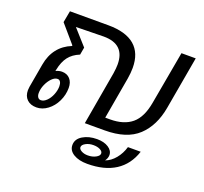

<svg xmlns="http://www.w3.org/2000/svg" viewBox="-132 -722 1156 1088"><g transform="rotate(20 446.0 -177.5)"><path d="M872 -560 816 -242Q796 -128 727.5 -64Q659 0 526 0H407L463 -321Q468 -354 468 -376Q468 -498 340 -498L173 -495L257 -401L249 -356Q207 -339 184 -309Q161 -279 151 -229L149 -221Q169 -230 186 -230Q217 -230 235 -210Q253 -190 253 -156Q253 -114 234.5 -75.5Q216 -37 184.5 -13.5Q153 10 118 10Q82 10 61 -10Q40 -30 40 -66Q40 -71 42 -87L67 -229Q77 -287 108 -326.5Q139 -366 189 -386L190 -390L98 -497L111 -567H342Q448 -567 501.5 -521.5Q555 -476 555 -387Q555 -357 549 -321L505 -69H534Q617 -69 665 -109Q713 -149 729 -242L786 -560ZM177 -183Q160 -183 143 -166Q126 -149 114.5 -123Q103 -97 103 -71Q103 -56 109.5 -46.5Q116 -37 128 -37Q145 -37 162 -53.5Q179 -70 189.5 -96Q200 -122 200 -147Q200 -163 194 -173Q188 -183 177 -183ZM683 44H760Q733 127 667 169.5Q601 212 498 212Q447 212 415 192.5Q383 173 383 140Q383 104 418.5 82.5Q454 61 504 61Q546 61 573 78.5Q600 96 600 123Q600 141 587 159Q620 147 645.5 116Q671 85 683 44ZM553 130Q553 117 536.5 108.5Q520 100 496 100Q470 100 450 111Q430 122 430 136Q430 148 446 157Q462 166 485 166Q512 166 532.5 155Q553 144 553 130Z"/></g></svg>

Font: KoHo Medium
Style: Italic
Weight: 500
Italic angle: -10°
Designer: Cadson Demak & Katatrad Team
Foundry: Cadson Demak Co.,Ltd.
Version: Version 1.000